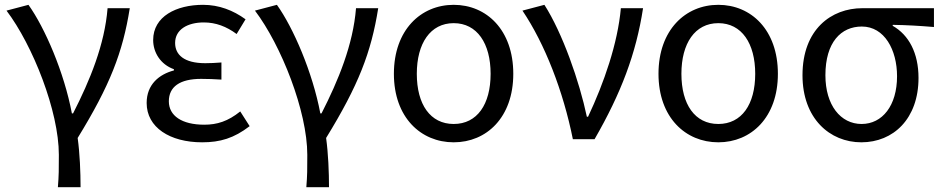

<svg xmlns="http://www.w3.org/2000/svg" viewBox="-20 -577 3906 796"><path d="M220 199H314C314 137 311 60 302 -5C436 -223 489 -360 518 -543H426C414 -392 353 -244 283 -107H278C246 -277 166 -462 98 -557L7 -533C116 -389 224 -116 224 65C224 125 224 150 220 199Z M818 13C893 13 950 -4 1015 -54L976 -115C925 -74 880 -60 827 -60C734 -60 680 -97 680 -157C680 -217 725 -250 814 -250C841 -250 867 -249 898 -247V-318C872 -316 852 -315 831 -315C743 -315 706 -350 706 -399C706 -455 758 -484 825 -484C875 -484 919 -467 961 -436L998 -497C947 -534 888 -557 822 -557C711 -557 615 -509 615 -411C615 -360 645 -310 701 -290V-285C640 -269 588 -227 588 -150C588 -49 684 13 818 13Z M1250 199H1344C1344 137 1341 60 1332 -5C1466 -223 1519 -360 1548 -543H1456C1444 -392 1383 -244 1313 -107H1308C1276 -277 1196 -462 1128 -557L1037 -533C1146 -389 1254 -116 1254 65C1254 125 1254 150 1250 199Z M1861 13C1997 13 2108 -90 2108 -271C2108 -453 1997 -557 1861 -557C1725 -557 1613 -453 1613 -271C1613 -90 1725 13 1861 13ZM1861 -63C1764 -63 1708 -144 1708 -271C1708 -397 1764 -481 1861 -481C1958 -481 2014 -397 2014 -271C2014 -144 1958 -63 1861 -63Z M2355 0H2445C2555 -191 2617 -354 2646 -543H2554C2541 -397 2484 -233 2418 -93H2413C2382 -240 2312 -440 2237 -557L2146 -533C2239 -395 2315 -199 2355 0Z M2958 13C3094 13 3205 -90 3205 -271C3205 -453 3094 -557 2958 -557C2822 -557 2710 -453 2710 -271C2710 -90 2822 13 2958 13ZM2958 -63C2861 -63 2805 -144 2805 -271C2805 -397 2861 -481 2958 -481C3055 -481 3111 -397 3111 -271C3111 -144 3055 -63 2958 -63Z M3551 13C3684 13 3788 -85 3788 -254C3788 -357 3748 -432 3681 -470V-474C3741 -473 3791 -470 3852 -465V-543H3555C3427 -543 3307 -456 3307 -265C3307 -86 3420 13 3551 13ZM3552 -63C3465 -63 3402 -141 3402 -265C3402 -402 3467 -467 3553 -467C3647 -467 3699 -370 3699 -261C3699 -139 3638 -63 3552 -63Z"/></svg>

Font: Squished Noto Sans CJK JP Regular
Style: Regular
Weight: 400
Designer: Ryoko NISHIZUKA (kana & ideographs); Paul D. Hunt (Latin, Greek & Cyrillic); Wenlong ZHANG (bopomofo); Sandoll Communica
Foundry: Adobe Systems Incorporated
Version: Version 1.004;PS 1.004;hotconv 1.0.82;makeotf.lib2.5.63406